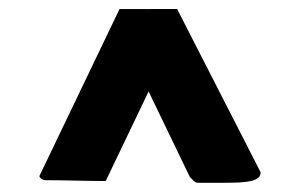

<svg xmlns="http://www.w3.org/2000/svg" viewBox="-20 -762 662 427"><path d="M67.6 -370.5C67.6 -367.6 72.3 -362.3 80.1 -361.3C122.1 -361.3 172.1 -359.4 215.1 -359.4L310.5 -558.6L402.3 -368.2C407.2 -364.3 412.1 -355.5 419.9 -355.5H478.5C530.3 -355.5 559.6 -358.4 559.6 -378.9L373.9 -742L245.8 -741.8Z"/></svg>

Font: Bowlby One SC
Style: Regular
Weight: 400
Width: 1
Version: Version 1.2